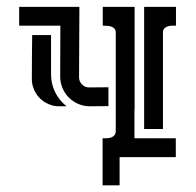

<svg xmlns="http://www.w3.org/2000/svg" viewBox="-20 -460 574 562"><path d="M280.3 -55.2Q286.1 -55.2 293 -55.4Q299.8 -55.7 305.4 -57.6Q311 -59.6 314.9 -64Q318.8 -68.4 318.8 -76.7V-365.2Q318.8 -372.6 314.7 -376.7Q310.5 -380.9 304.7 -382.6Q298.8 -384.3 292.2 -384.5Q285.6 -384.8 280.8 -384.8V-439.9H374V-138.2H373.5V-55.2H494.6V0H330.1V82.5H280.3ZM211.4 -233.4Q211.4 -221.7 220 -212.9Q228.5 -204.1 240.2 -204.1L297.4 -204.6V-149.4L243.2 -148.9Q225.1 -148.9 209.2 -155.8Q193.4 -162.6 181.6 -174.3Q169.9 -186 163.1 -201.9Q156.2 -217.8 156.2 -235.8L156.7 -384.8H36.1V-439.9H212.4ZM401.9 -82.5V-439.9H495.1V-384.8Q489.7 -384.8 483.2 -384.8Q476.6 -384.8 470.7 -382.8Q464.8 -380.9 460.9 -376.7Q457 -372.6 457 -364.7V-82.5ZM129.4 -242.7Q129.4 -214.8 141.1 -190.7Q152.8 -166.5 174.8 -148.9H152.8Q136.7 -148.9 122.1 -155.3Q107.4 -161.6 96.7 -172.4Q85.9 -183.1 79.6 -197.8Q73.2 -212.4 73.2 -228.5Q73.2 -260.7 73.5 -293Q73.7 -325.2 74.2 -357.4H129.4Z"/></svg>

Font: Isar CAT
Style: Regular
Weight: 400
Designer: Digitized by Peter Wiegel
Foundry: CAT-Fonts, Peter Wiegel
Version: Version 1.000; ttfautohint (v1.3)